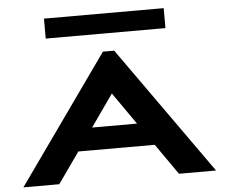

<svg xmlns="http://www.w3.org/2000/svg" viewBox="-56 -886 1111 949"><g transform="rotate(-5 500.0 -411.0)"><path d="M794 0 687 -153H308L200 0H22L472 -634H528L978 0ZM498 -424 386 -265H609ZM196 -723V-822H790V-723Z"/></g></svg>

Font: Inconsolata UltraExpanded Black
Style: Regular
Weight: 900
Width: 9
Monospace: yes
Designer: Raph Levien, Cyreal, Brenton Simpson
Foundry: Raph Levien, Cyreal, Google
Version: Version 3.001; ttfautohint (v1.8.2.53-6de2)